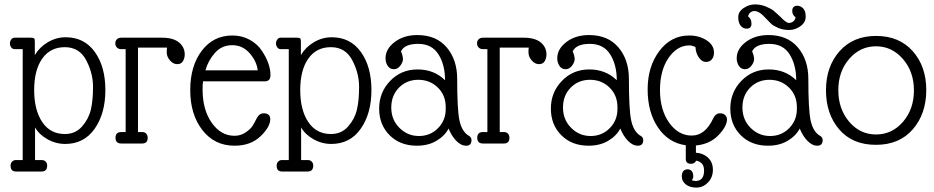

<svg xmlns="http://www.w3.org/2000/svg" viewBox="-20 -651 4237 871"><path d="M83 75V-428H46Q37 -428 31 -436Q25 -444 25 -454Q25 -464 31 -472Q37 -480 46 -480H120Q132 -480 135 -476.5Q138 -473 138 -462V-401Q159 -437 197 -459.5Q235 -482 278 -482Q362 -482 410 -415.5Q458 -349 458 -242.5Q458 -136 409.5 -67Q361 2 276 2Q233 2 195 -19.5Q157 -41 139 -73V75H169Q180 75 187 82Q194 89 194 100Q194 127 169 127H52Q28 127 28 100Q28 89 35 82Q42 75 52 75ZM274 -43Q322 -43 352 -77Q382 -111 392 -153Q402 -195 402 -257Q402 -319 371 -378Q340 -437 274 -437Q208 -437 171.5 -385Q135 -333 135 -242.5Q135 -152 171.5 -97.5Q208 -43 274 -43Z M606 -435V-52H625Q637 -52 643.5 -44.5Q650 -37 650 -26Q650 0 625 0H530Q504 0 504 -26Q504 -52 530 -52H550V-428H530Q517 -428 510 -436Q503 -444 503 -454.5Q503 -465 510 -472.5Q517 -480 530 -480H715Q766 -480 792 -458.5Q818 -437 818 -404Q818 -387 810 -373.5Q802 -360 784 -360Q766 -360 751.5 -376.5Q737 -393 736.5 -411.5Q736 -430 738 -435Z M912 -332H1149Q1145 -372 1113 -409Q1081 -446 1033.5 -446Q986 -446 955 -411Q924 -376 912 -332ZM1044 10Q953 10 898 -61Q843 -132 843 -242Q843 -352 895.5 -421Q948 -490 1034 -490Q1078 -490 1113 -470.5Q1148 -451 1167 -422Q1207 -363 1207 -310Q1207 -282 1181 -282H901Q899 -269 899 -245Q899 -153 940.5 -94Q982 -35 1044 -35Q1071 -35 1093 -49.5Q1115 -64 1124 -77.5Q1133 -91 1144.5 -114Q1156 -137 1176 -137Q1206 -137 1206 -110Q1206 -75 1161.5 -32.5Q1117 10 1044 10Z M1290 75V-428H1253Q1244 -428 1238 -436Q1232 -444 1232 -454Q1232 -464 1238 -472Q1244 -480 1253 -480H1327Q1339 -480 1342 -476.5Q1345 -473 1345 -462V-401Q1366 -437 1404 -459.5Q1442 -482 1485 -482Q1569 -482 1617 -415.5Q1665 -349 1665 -242.5Q1665 -136 1616.5 -67Q1568 2 1483 2Q1440 2 1402 -19.5Q1364 -41 1346 -73V75H1376Q1387 75 1394 82Q1401 89 1401 100Q1401 127 1376 127H1259Q1235 127 1235 100Q1235 89 1242 82Q1249 75 1259 75ZM1481 -43Q1529 -43 1559 -77Q1589 -111 1599 -153Q1609 -195 1609 -257Q1609 -319 1578 -378Q1547 -437 1481 -437Q1415 -437 1378.5 -385Q1342 -333 1342 -242.5Q1342 -152 1378.5 -97.5Q1415 -43 1481 -43Z M1873 -492Q1959 -492 2006.5 -436Q2054 -380 2054 -293Q2054 -155 2064 -106.5Q2074 -58 2102 -38Q2119 -30 2119 -16Q2119 10 2095 10Q2071 10 2049.5 -12.5Q2028 -35 2015 -68Q1998 -35 1960.5 -12.5Q1923 10 1871 10Q1795 10 1747.5 -37.5Q1700 -85 1700 -158.5Q1700 -232 1750 -284Q1800 -336 1874.5 -336Q1949 -336 1999 -287Q1999 -357 1969 -404.5Q1939 -452 1877 -452Q1815 -452 1799 -418Q1808 -397 1808 -383Q1808 -369 1796 -353Q1784 -337 1766.5 -337Q1749 -337 1739 -352Q1729 -367 1729 -387Q1729 -429 1770.5 -460.5Q1812 -492 1873 -492ZM2002 -156V-165Q2002 -219 1966 -254Q1930 -289 1877.5 -289Q1825 -289 1790 -253.5Q1755 -218 1755 -163Q1755 -108 1792 -71Q1829 -34 1880.5 -34Q1932 -34 1967 -69.5Q2002 -105 2002 -156Z M2247 -435V-52H2266Q2278 -52 2284.5 -44.5Q2291 -37 2291 -26Q2291 0 2266 0H2171Q2145 0 2145 -26Q2145 -52 2171 -52H2191V-428H2171Q2158 -428 2151 -436Q2144 -444 2144 -454.5Q2144 -465 2151 -472.5Q2158 -480 2171 -480H2356Q2407 -480 2433 -458.5Q2459 -437 2459 -404Q2459 -387 2451 -373.5Q2443 -360 2425 -360Q2407 -360 2392.5 -376.5Q2378 -393 2377.5 -411.5Q2377 -430 2379 -435Z M2652 -492Q2738 -492 2785.5 -436Q2833 -380 2833 -293Q2833 -155 2843 -106.5Q2853 -58 2881 -38Q2898 -30 2898 -16Q2898 10 2874 10Q2850 10 2828.5 -12.5Q2807 -35 2794 -68Q2777 -35 2739.5 -12.5Q2702 10 2650 10Q2574 10 2526.5 -37.5Q2479 -85 2479 -158.5Q2479 -232 2529 -284Q2579 -336 2653.5 -336Q2728 -336 2778 -287Q2778 -357 2748 -404.5Q2718 -452 2656 -452Q2594 -452 2578 -418Q2587 -397 2587 -383Q2587 -369 2575 -353Q2563 -337 2545.5 -337Q2528 -337 2518 -352Q2508 -367 2508 -387Q2508 -429 2549.5 -460.5Q2591 -492 2652 -492ZM2781 -156V-165Q2781 -219 2745 -254Q2709 -289 2656.5 -289Q2604 -289 2569 -253.5Q2534 -218 2534 -163Q2534 -108 2571 -71Q2608 -34 2659.5 -34Q2711 -34 2746 -69.5Q2781 -105 2781 -156Z M3091 70V8Q3012 -3 2965 -72.5Q2918 -142 2918 -245.5Q2918 -349 2971 -419.5Q3024 -490 3106 -490Q3151 -490 3185 -468.5Q3219 -447 3219 -412Q3219 -394 3209.5 -382Q3200 -370 3182 -370Q3164 -370 3150 -390.5Q3136 -411 3135 -438Q3119 -445 3107 -445Q3052 -445 3013 -388.5Q2974 -332 2974 -242.5Q2974 -153 3015.5 -94.5Q3057 -36 3118 -36Q3179 -36 3215 -113Q3226 -137 3246 -137Q3262 -137 3270 -128.5Q3278 -120 3278 -110Q3278 -78 3239 -37.5Q3200 3 3137 9V42Q3168 43 3191 63.5Q3214 84 3214 119Q3214 154 3191.5 177Q3169 200 3139 200Q3109 200 3091 185.5Q3073 171 3073 150Q3073 117 3101 117Q3125 119 3125 150Q3125 157 3119 166Q3124 170 3135 170Q3174 170 3174 123Q3174 100 3162.5 89.5Q3151 79 3138 78Q3131 92 3115 92Q3091 92 3091 70Z M3466 -492Q3552 -492 3599.5 -436Q3647 -380 3647 -293Q3647 -155 3657 -106.5Q3667 -58 3695 -38Q3712 -30 3712 -16Q3712 10 3688 10Q3664 10 3642.5 -12.5Q3621 -35 3608 -68Q3591 -35 3553.5 -12.5Q3516 10 3464 10Q3388 10 3340.5 -37.5Q3293 -85 3293 -158.5Q3293 -232 3343 -284Q3393 -336 3467.5 -336Q3542 -336 3592 -287Q3592 -357 3562 -404.5Q3532 -452 3470 -452Q3408 -452 3392 -418Q3401 -397 3401 -383Q3401 -369 3389 -353Q3377 -337 3359.5 -337Q3342 -337 3332 -352Q3322 -367 3322 -387Q3322 -429 3363.5 -460.5Q3405 -492 3466 -492ZM3595 -156V-165Q3595 -219 3559 -254Q3523 -289 3470.5 -289Q3418 -289 3383 -253.5Q3348 -218 3348 -163Q3348 -108 3385 -71Q3422 -34 3473.5 -34Q3525 -34 3560 -69.5Q3595 -105 3595 -156ZM3519 -576Q3546 -547 3558.5 -547Q3571 -547 3579.5 -554.5Q3588 -562 3589 -573Q3574 -583 3574 -601Q3574 -625 3597 -625Q3611 -625 3623 -613.5Q3635 -602 3635 -575.5Q3635 -549 3611 -532Q3587 -515 3559.5 -515Q3532 -515 3510 -524.5Q3488 -534 3478.5 -543Q3469 -552 3453 -569Q3425 -601 3402 -601Q3392 -601 3383.5 -594Q3375 -587 3374 -576Q3389 -566 3389 -543.5Q3389 -521 3367 -521Q3351 -521 3340 -534.5Q3329 -548 3329 -573Q3329 -598 3353.5 -614.5Q3378 -631 3405 -631Q3432 -631 3455.5 -621Q3479 -611 3490 -602Q3501 -593 3519 -576Z M3727 -241.5Q3727 -349 3788.5 -418.5Q3850 -488 3954.5 -488Q4059 -488 4120.5 -419Q4182 -350 4182 -242.5Q4182 -135 4121 -64.5Q4060 6 3953.5 6Q3847 6 3787 -64Q3727 -134 3727 -241.5ZM3832 -99Q3881 -41 3954 -41Q4027 -41 4076.5 -98.5Q4126 -156 4126 -241Q4126 -326 4076 -383.5Q4026 -441 3954 -441Q3882 -441 3832.5 -384Q3783 -327 3783 -242Q3783 -157 3832 -99Z"/></svg>

Font: Glass Antiqua
Style: Regular
Weight: 400
Version: 1.001